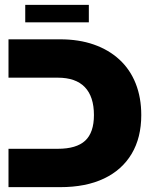

<svg xmlns="http://www.w3.org/2000/svg" viewBox="-20 -771 637 791"><path d="M15 0V-158H218Q295 -158 331 -191.5Q367 -225 367 -297Q367 -373 329.5 -412Q292 -451 218 -451H15V-609H228Q305 -609 366.5 -587.5Q428 -566 472 -525.5Q516 -485 539 -427Q562 -369 562 -297Q562 -204 522.5 -137.5Q483 -71 408.5 -35.5Q334 0 228 0ZM84 -679V-751H346V-679Z"/></svg>

Font: Noto Sans Hebrew Black
Style: Regular
Weight: 900
Designer: Monotype Design Team
Foundry: Monotype Imaging Inc.
Version: Version 2.003